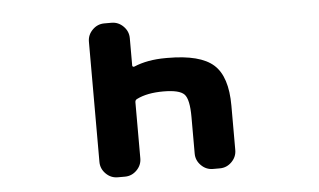

<svg xmlns="http://www.w3.org/2000/svg" viewBox="-43 -610 1085 653"><g transform="rotate(-5 500.0 -283.5)"><path d="M416 -394.5Q416 -392.6 418 -391.1Q419.9 -389.6 422.9 -390.6Q468.8 -410.2 532.2 -410.2Q535.2 -410.2 538.1 -410.2Q649.4 -410.2 694.8 -369.6Q740.2 -329.1 740.2 -229.5V-78.1Q740.2 -54.7 723.1 -37.6Q706.1 -20.5 682.6 -20.5H659.2Q635.7 -20.5 618.7 -37.6Q601.6 -54.7 601.6 -78.1V-203.1Q601.6 -263.7 585 -280.8Q568.4 -297.9 513.7 -297.9Q458 -297.9 422.9 -280.3Q416 -277.3 416 -269.5V-78.1Q416 -54.7 398.9 -37.6Q381.8 -20.5 358.4 -20.5H334Q310.5 -20.5 293.5 -37.6Q276.4 -54.7 276.4 -78.1V-488.3Q276.4 -511.7 293.5 -528.8Q310.5 -545.9 334 -545.9H358.4Q381.8 -545.9 398.9 -528.8Q416 -511.7 416 -488.3Z"/></g></svg>

Font: Gen Jyuu Gothic Monospace Bold
Style: Bold
Weight: 700
Designer: [Source Han Sans]
Ryoko NISHIZUKA  (kana & ideographs); Paul D. Hunt (Latin, Greek & Cyrillic); Wenlong ZHANG  (bopomofo
Version: Version 1.002.20150607